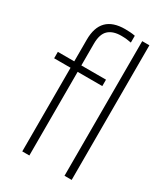

<svg xmlns="http://www.w3.org/2000/svg" viewBox="-200 -908 871 998"><g transform="rotate(30 235.0 -409.0)"><path d="M102.5 0V-502H4V-540.5H102.5V-670.5Q102.5 -818 248 -818Q261.5 -818 277.8 -817Q294 -816 308.5 -813V-772Q293.5 -775 279.5 -776.5Q265.5 -778 248 -778Q198 -778 171.5 -753Q145 -728 145 -670.5V-540.5H293V-502H145V0ZM356 0V-808H399V0Z"/></g></svg>

Font: Encode Sans Condensed ExtraLight
Style: Regular
Weight: 200
Width: 3
Designer: Multiple Designers
Foundry: Impallari Type
Version: Version 3.000; ttfautohint (v1.8.3) -l 8 -r 50 -G 200 -x 14 